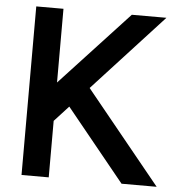

<svg xmlns="http://www.w3.org/2000/svg" viewBox="-52 -768 751 817"><g transform="rotate(5 323.5 -360.0)"><path d="M626 -720 127.9 -177.8 128.8 -343.2 478.1 -720ZM208.4 -355.2 320 -401.9 647.2 0H497.2ZM70 -720H186.2V0H70Z"/></g></svg>

Font: Tap Sans
Style: Regular
Weight: 400
Designer: Tap Payments
Foundry: Tap Payments
Version: Version 1.001;Glyphs 3.1.2 (3151)